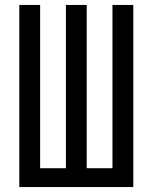

<svg xmlns="http://www.w3.org/2000/svg" viewBox="-20 -755 616 775"><path d="M58 0H518V-735H434V-76H330V-735H246V-76H142V-735H58Z"/></svg>

Font: Iosevka SS01 Extended
Style: Regular
Weight: 400
Width: 7
Monospace: yes
Designer: Belleve Invis
Foundry: Belleve Invis
Version: Version 3.4.7; ttfautohint (v1.8.3)